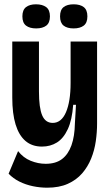

<svg xmlns="http://www.w3.org/2000/svg" viewBox="-20 -718 511 892"><path d="M199 154Q166 154 132.5 147Q99 140 70 125.5Q41 111 20 89L64 -16Q88 15 122.5 29Q157 43 192 43Q239 43 268 21Q297 -1 312 -43Q327 -85 328 -145L333 -231H320Q315 -161 295 -118Q275 -75 244.5 -56Q214 -37 175 -37Q129 -37 98.5 -63Q68 -89 52.5 -139.5Q37 -190 37 -265V-525H161V-293Q161 -217 176 -182Q191 -147 225 -147Q245 -147 260.5 -159.5Q276 -172 286.5 -196.5Q297 -221 302.5 -255Q308 -289 308 -333V-525H431V-144Q431 -104 425 -62Q419 -20 403.5 18.5Q388 57 361.5 87.5Q335 118 295 136Q255 154 199 154ZM322 -586Q292 -586 275.5 -599Q259 -612 259 -642Q259 -672 275.5 -685Q292 -698 322 -698Q352 -698 369 -685Q386 -672 386 -642Q386 -612 369 -599Q352 -586 322 -586ZM148 -586Q118 -586 101 -599Q84 -612 84 -642Q84 -672 101 -685Q118 -698 147 -698Q177 -698 194.5 -685Q212 -672 212 -642Q212 -612 195 -599Q178 -586 148 -586Z"/></svg>

Font: Bricolage Grotesque 72pt SemiCondensed SemiBold
Style: Regular
Weight: 600
Width: 4
Designer: Mathieu Triay
Foundry: Atelier Triay
Version: Version 1.001;gftools[0.9.33.dev8+g029e19f]